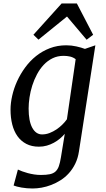

<svg xmlns="http://www.w3.org/2000/svg" viewBox="-20 -826 604 1094"><path d="M170.4 -627.9 331.1 -806.2H418L510.7 -627.9L473.6 -599.6L361.8 -731.9L199.2 -600.1ZM82 140.1Q92.3 145 106.7 150.4Q121.1 155.8 138.4 160.4Q155.8 165 174.8 168Q193.8 170.9 212.9 170.9Q243.7 170.9 263.7 166.7Q283.7 162.6 296.1 151.4Q308.6 140.1 315.4 120.6Q322.3 101.1 327.1 70.8L349.1 -63.5Q336.9 -49.3 321.3 -36.1Q305.7 -22.9 286.9 -12.7Q268.1 -2.4 246.8 3.7Q225.6 9.8 201.7 9.8Q160.6 9.8 130.1 -6.1Q99.6 -22 79.6 -50Q59.6 -78.1 49.8 -116.7Q40 -155.3 40 -201.2Q40 -238.8 49.6 -280.8Q59.1 -322.8 77.6 -363.5Q96.2 -404.3 123.3 -441.4Q150.4 -478.5 185.5 -506.6Q220.7 -534.7 263.9 -551.3Q307.1 -567.9 357.4 -567.9Q387.2 -567.9 415.3 -561.5Q443.4 -555.2 463.9 -547.4L523.4 -567.9L429.7 37.6Q423.8 76.2 408.7 106.9Q393.6 137.7 372.3 161.1Q351.1 184.6 325.2 200.9Q299.3 217.3 272 227.8Q244.6 238.3 217.3 243.2Q189.9 248 165.5 248Q149.4 248 133.3 246.6Q117.2 245.1 102.8 242.7Q88.4 240.2 76.7 237.1Q64.9 233.9 57.6 231ZM219.7 -60.1Q241.7 -60.1 262.5 -68.1Q283.2 -76.2 301.8 -88.6Q320.3 -101.1 335.7 -116.5Q351.1 -131.8 361.3 -146.5L411.1 -488.8Q397 -499.5 379.6 -503.7Q362.3 -507.8 342.3 -507.8Q307.6 -507.8 279.3 -493.9Q251 -480 229 -456.5Q207 -433.1 190.7 -402.3Q174.3 -371.6 163.8 -338.4Q153.3 -305.2 148.2 -271.2Q143.1 -237.3 143.1 -207.5Q143.1 -136.2 163.8 -98.1Q184.6 -60.1 219.7 -60.1Z"/></svg>

Font: Merriweather
Style: Italic
Weight: 400
Italic angle: -7°
Designer: Eben Sorkin ( eben@eyebytes.com )
Foundry: Eben Sorkin ( eben@eyebytes.com )
Version: Version 1.005; ttfautohint (v0.97) -l 13 -r 13 -G 200 -x 24 